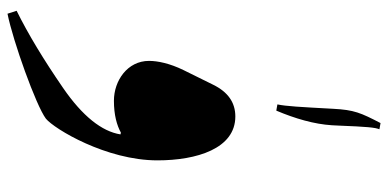

<svg xmlns="http://www.w3.org/2000/svg" viewBox="-288 -674 1060 525"><g transform="rotate(90 242.5 -411.0)"><path d="M282 -636C304 -688 319 -740 322 -788L323 -808C326 -883 328 -906 333 -918L316 -921C288 -867 280 -849 277 -792C272 -700 270 -663 265 -639ZM17 99C92 84 268 21 304 -6C332 -29 418 -171 418 -311C418 -418 386 -524 298 -524C260 -524 231 -504 211 -463L171 -382C153 -345 146 -312 146 -288C146 -229 200 -192 255 -192C294 -192 322 -200 342 -211C344 -211 345 -210 347 -210C339 -159 297 -106 220 -53C143 0 72 43 9 74Z"/></g></svg>

Font: Noto Nastaliq Urdu
Style: Bold
Weight: 700
Designer: Monotype Design Team (Patrick Giasson: type design, Kamal Mansour: OpenType code, Glenda Bellarosa). Updated by Simon Co
Foundry: Monotype Imaging Inc., Simon Cozens
Version: Version 3.009